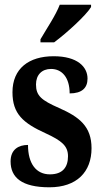

<svg xmlns="http://www.w3.org/2000/svg" viewBox="-20 -786 434 816"><path d="M152 -619V-606H210C264 -646 346 -721 367 -756V-766H234C217 -721 178 -664 152 -619ZM190 10C306 10 369 -55 369 -156C369 -249 317 -289 231 -327C156 -360 133 -379 133 -427C133 -468 158 -493 197 -493C243 -493 276 -457 276 -389C328 -389 352 -412 352 -452C352 -502 309 -547 208 -547C103 -547 33 -495 33 -394C33 -302 78 -263 175 -219C242 -188 269 -166 269 -122C269 -76 247 -45 192 -45C134 -45 99 -90 99 -170C59 -170 25 -151 25 -100C25 -32 72 10 190 10Z"/></svg>

Font: Noto Serif Bengali ExtraCondensed
Style: Regular
Weight: 400
Width: 2
Designer: Juan Bruce, Universal Thirst, Indian Type Foundry and the Monotype Design Team.
Foundry: Monotype Imaging Inc.
Version: Version 2.003